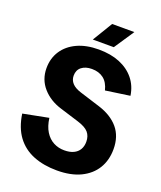

<svg xmlns="http://www.w3.org/2000/svg" viewBox="-162 -988 931 1108"><g transform="rotate(20 304.0 -434.5)"><path d="M321.3 17Q239.5 17 176 -8.4Q112.5 -33.8 73 -86.9Q33.6 -139.9 21.3 -223.2L177.1 -253.6Q183.7 -203.6 204.1 -171.1Q224.5 -138.5 254.7 -122.7Q284.9 -106.8 321.3 -106.8Q355.1 -106.8 377.9 -117.7Q400.8 -128.5 412.7 -148.6Q424.7 -168.7 424.7 -196.4Q424.7 -231.3 405.4 -253.7Q386.2 -276 336.6 -291.2L224.2 -326Q151.7 -347.7 107.5 -398Q63.3 -448.2 63.3 -517.9Q63.3 -578.7 93.5 -624.6Q123.7 -670.5 179.3 -696.3Q234.9 -722 311.2 -722Q385.2 -722 440.6 -699.2Q496.1 -676.3 530.4 -634.1Q564.7 -591.9 573.4 -533.2L424.4 -511.8Q413 -558.5 384.2 -580.7Q355.5 -602.8 311.9 -602.8Q273.1 -602.8 249.2 -584Q225.4 -565.2 225.4 -530.8Q225.4 -504 243.2 -484.5Q261 -465 298.1 -453.4L423.7 -414Q501.7 -389.3 544.4 -338.9Q587 -288.4 587 -210.1Q587 -141.9 555.9 -91Q524.8 -40.1 465.5 -11.5Q406.1 17 321.3 17ZM332.3 -886.5H468.7L387 -764H258.2Z"/></g></svg>

Font: TikTok Sans Light
Style: Regular
Weight: 300
Version: Version 4.000